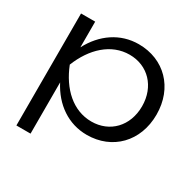

<svg xmlns="http://www.w3.org/2000/svg" viewBox="-161 -746 1092 1081"><g transform="rotate(30 385.0 -205.5)"><path d="M75 165H167V-168C225 -56 324 13 444 13C609 13 728 -107 728 -282C728 -457 609 -576 444 -576C324 -576 225 -507 167 -396V-563H75ZM634 -282C634 -153 548 -65 429 -65C309 -65 215 -153 164 -282C215 -410 309 -499 429 -499C548 -499 634 -410 634 -282Z"/></g></svg>

Font: Bounded Light
Style: Regular
Weight: 300
Designer: Vlad Churkin
Version: Version 3.0